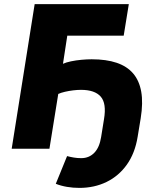

<svg xmlns="http://www.w3.org/2000/svg" viewBox="-20 -725 779 936"><path d="M367 191Q336 191 306.5 186Q277 181 252 171L307 36Q322 40 339.5 43Q357 46 376 46Q414 46 439.5 20Q465 -6 473 -57L487 -144Q500 -221 471 -254Q442 -287 375 -287Q357 -287 336.5 -284.5Q316 -282 296.5 -277.5Q277 -273 264 -267L221 0H37L149 -705H608L583 -551H308L287 -414Q302 -421 326 -426Q350 -431 377 -433.5Q404 -436 427 -436Q498 -436 548.5 -419Q599 -402 629 -367Q659 -332 668.5 -278Q678 -224 666 -149L651 -58Q638 22 598.5 77.5Q559 133 499.5 162Q440 191 367 191Z"/></svg>

Font: Nunito Sans 7pt SemiCondensed Black
Style: Italic
Weight: 900
Width: 4
Italic angle: -9°
Designer: Vernon Adams
Foundry: Vernon Adams
Version: Version 3.101;gftools[0.9.27]